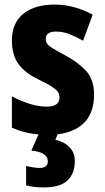

<svg xmlns="http://www.w3.org/2000/svg" viewBox="-20 -579 459 839"><path d="M391 -165Q391 -79 339 -34.5Q287 10 191 10Q146 10 108 3Q70 -4 32 -21V-158Q67 -139 107.5 -126Q148 -113 184 -113Q240 -113 240 -153Q240 -165 234.5 -175Q229 -185 210 -198Q191 -211 148 -232Q89 -260 60.5 -299.5Q32 -339 32 -402Q32 -478 81.5 -518.5Q131 -559 219 -559Q303 -559 385 -515L343 -401Q313 -418 284.5 -429.5Q256 -441 224 -441Q180 -441 180 -409Q180 -398 185.5 -389Q191 -380 209.5 -368.5Q228 -357 267 -336Q321 -307 356 -269.5Q391 -232 391 -165ZM307 124Q307 179 275 209.5Q243 240 171 240Q128 240 94 231V146Q109 150 125.5 152.5Q142 155 154 155Q170 155 179.5 148Q189 141 189 125Q189 107 172 95Q155 83 117 79L152 0H235L222 32Q260 40 283.5 64Q307 88 307 124Z"/></svg>

Font: Noto Sans Telugu Condensed ExtraBold
Style: Regular
Weight: 800
Width: 3
Designer: Jelle Bosma - Monotype Design Team
Foundry: Monotype Imaging Inc.
Version: Version 2.005; ttfautohint (v1.8.4.7-5d5b)